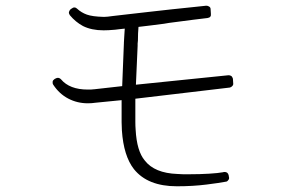

<svg xmlns="http://www.w3.org/2000/svg" viewBox="-20 -694 1040 671"><path d="M599 -43Q654 -43 701.5 -49Q749 -55 769 -59Q774 -59 778 -65Q782 -69 780 -76L779 -82Q776 -93 765 -93Q764 -93 764 -93Q764 -93 763 -93L759 -92Q743 -89 711 -87Q679 -85 641 -85Q630 -85 620 -85Q610 -85 600 -86Q520 -89 486 -133Q458 -166 454 -241Q453 -253 453 -268Q453 -283 453 -301Q453 -312 453 -324Q453 -336 453 -349L783 -388Q788 -389 792 -393.5Q796 -398 795 -403L794 -419Q792 -425 789 -428Q784 -431 780 -431Q779 -431 779 -431Q779 -431 778 -431L455 -398Q456 -432 458 -466Q460 -500 461 -534V-542L462 -552Q462 -565 462.5 -577Q463 -589 464 -600Q484 -602 506 -605Q528 -608 553 -611L571 -614Q618 -620 655.5 -625Q693 -630 705 -631Q719 -633 717 -646L716 -662Q716 -668 711 -671Q706 -674 702 -674Q701 -674 701 -674Q701 -674 700 -674Q685 -672 653 -669Q621 -666 581 -661.5Q541 -657 500.5 -652.5Q460 -648 426 -644Q392 -640 374 -638Q354 -635 344 -635H342Q303 -636 283.5 -643Q264 -650 249 -664Q245 -668 240 -668Q235 -668 232 -665L227 -662Q222 -657 221 -652Q220 -647 224 -641Q244 -617 270 -603Q300 -588 342 -588Q350 -588 360 -588.5Q370 -589 380 -590H381Q388 -591 397 -592Q406 -593 416 -594Q415 -583 414.5 -570.5Q414 -558 413 -545V-543Q412 -506 410 -468Q408 -430 407 -393L309 -382H308Q302 -381 297 -381Q292 -381 287 -381Q223 -381 193 -417Q188 -422 182 -422Q179 -422 175 -420L171 -418Q165 -414 164 -409Q163 -403 166 -398Q187 -366 218.5 -349.5Q250 -333 287 -333Q294 -333 300.5 -333.5Q307 -334 314 -335L405 -344Q405 -332 405 -321.5Q405 -311 405 -301Q405 -282 405 -267Q405 -252 406 -238Q412 -149 448 -103Q496 -43 598 -43Z"/></svg>

Font: Kokoro
Style: Regular
Weight: 400
Version: Version 1.00